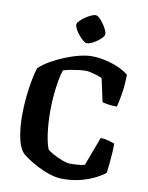

<svg xmlns="http://www.w3.org/2000/svg" viewBox="-101 -1027 844 1098"><g transform="rotate(10 321.0 -477.5)"><path d="M340 0Q303 0 263.5 -13Q224 -26 189 -44.5Q154 -63 128 -81Q102 -99 93 -110Q70 -139 59.5 -196Q49 -253 49 -319Q49 -375 55 -431Q61 -487 70 -532Q79 -577 88 -599Q112 -622 149 -643.5Q186 -665 228.5 -682.5Q271 -700 312 -710Q353 -720 383 -720Q421 -720 462 -711Q503 -702 539.5 -686Q576 -670 599 -650Q598 -586 589.5 -536.5Q581 -487 574 -461Q543 -461 520.5 -465Q498 -469 489 -472L460 -606Q450 -612 432 -617.5Q414 -623 396 -627.5Q378 -632 367 -632Q348 -632 323 -629Q298 -626 274 -621.5Q250 -617 234 -611Q225 -586 218 -545.5Q211 -505 207 -458.5Q203 -412 203 -370Q203 -328 206.5 -285.5Q210 -243 216.5 -208.5Q223 -174 232 -153Q239 -144 264 -130Q289 -116 319 -104.5Q349 -93 371 -93Q382 -93 398.5 -94Q415 -95 430 -97Q445 -99 452 -102L514 -268Q538 -268 560.5 -261.5Q583 -255 596 -250Q596 -224 594 -192.5Q592 -161 589 -131Q586 -101 583 -79Q567 -64 532 -45.5Q497 -27 448 -13.5Q399 0 340 0ZM341 -788Q333 -788 320 -798.5Q307 -809 294 -824.5Q281 -840 272.5 -856Q264 -872 264 -883Q264 -892 275.5 -904Q287 -916 304 -928Q321 -940 337.5 -947.5Q354 -955 364 -955Q374 -955 386 -944Q398 -933 409.5 -917Q421 -901 429 -885Q437 -869 437 -858Q437 -846 419.5 -829.5Q402 -813 379 -800.5Q356 -788 341 -788Z"/></g></svg>

Font: Texturina 72pt ExtraBold
Style: Regular
Weight: 800
Designer: Guillermo Torres Carreño
Foundry: Omnibus-Type
Version: Version 1.002; ttfautohint (v1.8.3)